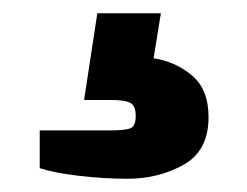

<svg xmlns="http://www.w3.org/2000/svg" viewBox="-20 -59 373 290"><path d="M40 195V138H145Q168 138 176.5 135Q185 132 185 116Q185 101 177 96.5Q169 92 147 92H107L127 -39H223L212 29Q245 34 270 55Q295 76 295 118Q295 169 257 190Q219 211 173 211Q137 211 99 206.5Q61 202 40 195Z"/></svg>

Font: Archivo Black
Style: Regular
Weight: 400
Designer: Hector Gatti
Foundry: Omnibus-Type
Version: Version 1.101; ttfautohint (v1.8)